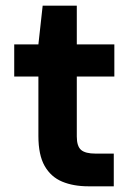

<svg xmlns="http://www.w3.org/2000/svg" viewBox="-20 -655 469 675"><path d="M291 0Q238 0 198.5 -16.5Q159 -33 137 -71.5Q115 -110 115 -177V-386H30V-499H115L130 -635H250V-499H382V-386H250V-175Q250 -141 265 -128Q280 -115 316 -115H380V0Z"/></svg>

Font: DM Sans 20pt
Style: Bold
Weight: 700
Version: Version 4.004;gftools[0.9.30]